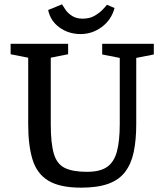

<svg xmlns="http://www.w3.org/2000/svg" viewBox="-20 -850 757 885"><path d="M354 15Q257 15 204 -16.5Q151 -48 130.5 -113Q110 -178 110 -278V-584L29 -600V-648H294V-600L214 -584V-278Q214 -190 228 -142Q242 -94 278.5 -76Q315 -58 381 -58Q441 -58 473.5 -80.5Q506 -103 519 -152Q532 -201 532 -278V-583L451 -599V-648H689V-599L608 -583V-278Q608 -205 596.5 -150Q585 -95 557 -58Q529 -21 479.5 -3Q430 15 354 15ZM352 -693Q296 -693 254 -723.5Q212 -754 202 -804L266 -830Q271 -821 282 -805Q293 -789 312.5 -776.5Q332 -764 361 -764Q393 -764 415.5 -777Q438 -790 452.5 -805Q467 -820 473 -828L508 -813Q493 -758 449 -725.5Q405 -693 352 -693Z"/></svg>

Font: Faustina Light Medium
Style: Regular
Weight: 500
Version: Version 1.200